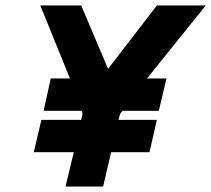

<svg xmlns="http://www.w3.org/2000/svg" viewBox="-20 -680 770 700"><path d="M139 -276 165 -394H235L127 -660H276L374 -429L552 -660H730L516 -394H587L559 -276H427L418 -265L412 -243H552L525 -125H385L356 0H219L249 -125H103L131 -243H276L281 -265L278 -276Z"/></svg>

Font: Titillium Web
Style: Bold Italic
Weight: 700
Italic angle: -13°
Version: Version 1.002;PS 57.000;hotconv 1.0.70;makeotf.lib2.5.55311